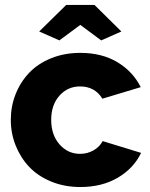

<svg xmlns="http://www.w3.org/2000/svg" viewBox="-20 -750 610 780"><path d="M139.2 -622.1 249 -730H363.8L473.1 -622.1L391.1 -585.9L306.2 -648.9L221.2 -585.9ZM306.2 9.8Q241.7 9.8 187.7 -12.5Q133.8 -34.7 98.4 -72.3Q63 -109.9 43.5 -159.2Q23.9 -208.5 23.9 -263.2Q23.9 -317.9 43.2 -366.9Q62.5 -416 97.9 -453.6Q133.3 -491.2 187.3 -513.2Q241.2 -535.2 306.2 -535.2Q393.6 -535.2 456.5 -497.6Q519.5 -460 551.8 -396L396 -349.1Q365.2 -398.9 305.2 -398.9Q254.9 -398.9 221.4 -361.3Q188 -323.7 188 -263.2Q188 -202.1 221.7 -163.6Q255.4 -125 305.2 -125Q335 -125 359.9 -139.2Q384.8 -153.3 397 -176.8L553.2 -128.9Q522.9 -65.9 458.5 -28.1Q394 9.8 306.2 9.8Z"/></svg>

Font: Rawline ExtraBold
Style: Regular
Weight: 800
Designer: Matt McInerney, Pablo Impallari, Rodrigo Fuenzalida
Foundry: Matt McInerney, Pablo Impallari, Rodrigo Fuenzalida
Version: Version 4.020;PS 004.020;hotconv 1.0.88;makeotf.lib2.5.64775